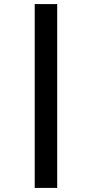

<svg xmlns="http://www.w3.org/2000/svg" viewBox="-20 -820 450 940"><path d="M260 -800V100H150V-800Z"/></svg>

Font: Croissant One
Style: Regular
Weight: 400
Designer: Eduardo Rodriguez Tunni
Foundry: Eduardo Rodriguez Tunni
Version: Version 1.001